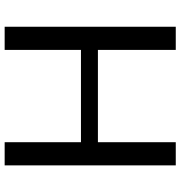

<svg xmlns="http://www.w3.org/2000/svg" viewBox="4 -760 756 804"><g transform="rotate(-90 382.0 -358.0)"><path d="M672 -716.5V0H575V-326H188.5V0H91.5V-716.5H188.5V-397H575V-716.5Z"/></g></svg>

Font: Lato
Style: Regular
Weight: 400
Designer: Lukasz Dziedzic with Adam Twardoch and Botio Nikoltchev
Foundry: tyPoland Lukasz Dziedzic
Version: Version 2.015; 2015-08-06; http://www.latofonts.com/